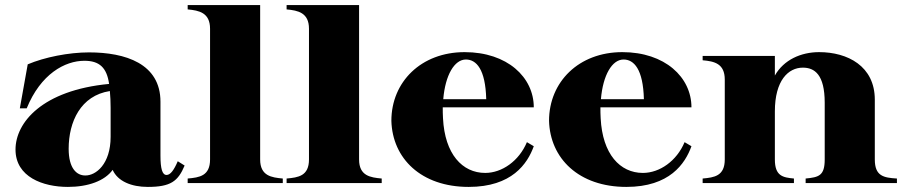

<svg xmlns="http://www.w3.org/2000/svg" viewBox="-20 -720 3550 755"><path d="M247 15C327 15 392 -9 423 -52C443 -7 497 15 561 15C651 15 680 -7 706 -69L679 -86C664 -51 650 -32 635 -32C618 -32 611 -57 611 -108V-320C611 -470 473 -514 330 -514C250 -514 155 -495 89 -467L58 -294H85C140 -429 235 -481 312 -481C371 -481 400 -454 409 -390C146 -365 41 -238 41 -132C41 -24 149 15 247 15ZM315 -30C282 -30 250 -57 250 -135C250 -241 297 -344 412 -362C414 -343 415 -318 415 -296V-182C415 -75 357 -29 315 -30Z M718 -18V0H1092V-18C1048 -22 1003 -28 1003 -93V-700H718V-683C763 -679 806 -670 806 -607V-93C806 -28 764 -22 718 -18Z M1107 -18V0H1481V-18C1437 -22 1392 -28 1392 -93V-700H1107V-683C1152 -679 1195 -670 1195 -607V-93C1195 -28 1153 -22 1107 -18Z M1823 15C1993 15 2054 -76 2079 -145L2052 -161C2021 -87 1954 -40 1888 -40C1798 -40 1729 -114 1722 -255C1721 -270 1721 -284 1721 -298H2079C2079 -416 1975 -515 1807 -515C1636 -515 1519 -398 1519 -245C1523 -97 1636 15 1823 15ZM1723 -330C1731 -425 1767 -486 1812 -486C1853 -486 1889 -448 1892 -330Z M2443 15C2613 15 2674 -76 2699 -145L2672 -161C2641 -87 2574 -40 2508 -40C2418 -40 2349 -114 2342 -255C2341 -270 2341 -284 2341 -298H2699C2699 -416 2595 -515 2427 -515C2256 -515 2139 -398 2139 -245C2143 -97 2256 15 2443 15ZM2343 -330C2351 -425 2387 -486 2432 -486C2473 -486 2509 -448 2512 -330Z M3420 -93V-328C3420 -460 3313 -515 3201 -515C3130 -515 3062 -485 3027 -423V-500H2743V-483C2789 -479 2830 -470 2830 -407V-93C2830 -28 2789 -22 2743 -18V0H3102V-18C3058 -22 3027 -28 3027 -93V-282C3027 -404 3080 -454 3137 -454C3183 -454 3223 -427 3223 -316V-93C3223 -29 3200 -23 3148 -18V0H3507V-18C3454 -21 3420 -28 3420 -93Z"/></svg>

Font: Sprat
Style: Bold
Weight: 700
Designer: Ethan Nakache
Foundry: Collletttivo
Version: Version 2.000;Glyphs 3.2 (3217)